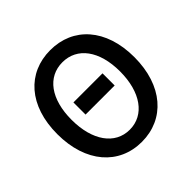

<svg xmlns="http://www.w3.org/2000/svg" viewBox="-188 -933 1129 1129"><g transform="rotate(-45 377.0 -368.5)"><path d="M377 13C566 13 698 -134 698 -371C698 -608 566 -750 377 -750C188 -750 57 -608 57 -371C57 -134 188 13 377 13ZM377 -88C255 -88 176 -199 176 -371C176 -544 255 -649 377 -649C499 -649 579 -544 579 -371C579 -199 499 -88 377 -88ZM256 -335H498V-436H256Z"/></g></svg>

Font: Noto Sans JP Medium
Style: Regular
Weight: 500
Designer: Ryoko NISHIZUKA  (kana, bopomofo & ideographs); Paul D. Hunt (Latin, Greek & Cyrillic); Sandoll Communications , Soo-you
Foundry: Adobe
Version: Version 2.002;hotconv 1.0.116;makeotfexe 2.5.65601